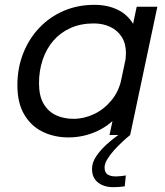

<svg xmlns="http://www.w3.org/2000/svg" viewBox="-20 -559 684 795"><path d="M263.5 10Q205.5 10 157.5 -13Q109.5 -36 80.8 -84Q52 -132 52 -206Q52 -277 75.8 -337.5Q99.5 -398 142.2 -443.2Q185 -488.5 243.2 -513.8Q301.5 -539 370.5 -539Q424 -539 465.5 -519.5Q507 -500 530.8 -460.8Q554.5 -421.5 554.5 -363Q554.5 -348.5 552.2 -327.8Q550 -307 546 -292.5H496Q498.5 -301 500 -315.5Q501.5 -330 501.5 -339Q501.5 -379 483.8 -406.5Q466 -434 435.8 -448Q405.5 -462 368.5 -462Q314.5 -462 272.5 -443.2Q230.5 -424.5 201.2 -390.8Q172 -357 156.8 -311.8Q141.5 -266.5 141.5 -214Q141.5 -162.5 160.2 -130Q179 -97.5 211.2 -82.2Q243.5 -67 284.5 -67Q328 -67 369.2 -86.5Q410.5 -106 441.5 -143.5Q472.5 -181 483.5 -234L541 -230.5Q524 -149.5 481.8 -96Q439.5 -42.5 382.8 -16.2Q326 10 263.5 10ZM519 0H433.5L546 -531H631.5ZM501 167.5 496.5 212.5Q487 214 474.2 215Q461.5 216 449.5 216Q410 216 385.5 196.5Q361 177 361 140.5Q361 113.5 379 87.2Q397 61 422.2 38.2Q447.5 15.5 470 0H519Q504 12 486 28.8Q468 45.5 451.2 64.2Q434.5 83 423.8 101.2Q413 119.5 413 134.5Q413 154.5 425 163Q437 171.5 460 171.5Q470 171.5 481.2 170.2Q492.5 169 501 167.5Z"/></svg>

Font: Epilogue
Style: Italic
Weight: 400
Italic angle: -12°
Designer: Tyler Finck
Foundry: Etcetera Type Co
Version: Version 2.112